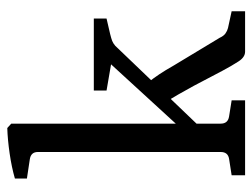

<svg xmlns="http://www.w3.org/2000/svg" viewBox="-103 -591 694 528"><g transform="rotate(-90 244.0 -327.0)"><path d="M26 0V-37L71 -44Q90 -47 90 -67V-570Q90 -589 70 -592L17 -600V-633Q48 -642 86 -647.5Q124 -653 156 -654L168 -643V-67Q168 -47 188 -44L232 -37V0ZM366 0Q351 0 339.5 -17.5Q328 -35 313 -63L272 -141Q259 -164 248 -184Q237 -204 225 -220L278 -271Q293 -252 304 -235.5Q315 -219 328 -196L404 -70Q409 -59 416 -54Q423 -49 431 -47L477 -37V0ZM155 -120 150 -171 347 -386 352 -365 259 -381V-416H457V-381L414 -371Q402 -368 395.5 -365.5Q389 -363 382 -357Z"/></g></svg>

Font: Yrsa
Style: Regular
Weight: 400
Designer: Anna Giedrys (Yrsa+Rasa design), David Brezina (Yrsa art-direction, Rasa art-direction, design)
Foundry: Rosetta Type Foundry
Version: Version 2.004